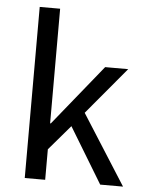

<svg xmlns="http://www.w3.org/2000/svg" viewBox="-52 -754 601 796"><g transform="rotate(5 249.0 -356.0)"><path d="M81 0V-712H166V-235H169L373 -487H469L305 -291L490 0H395L255 -231L166 -127V0Z"/></g></svg>

Font: Assistant Medium
Style: Regular
Weight: 500
Designer: Hebrew By Ben Nathan, Latin by Paul Hunt
Version: Version 3.000